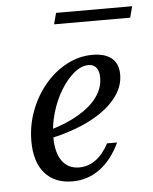

<svg xmlns="http://www.w3.org/2000/svg" viewBox="-47 -624 538 675"><g transform="rotate(-5 222.0 -286.5)"><path d="M182.3 11.3Q119.4 11.3 84.7 -28.6Q50 -68.5 50 -141.1Q50 -197.6 69.4 -248.8Q88.7 -300 122.2 -339.9Q155.6 -379.8 199.2 -402.8Q242.7 -425.8 290.3 -425.8Q334.7 -425.8 358.1 -406Q381.5 -386.3 381.5 -348.4Q381.5 -303.2 348.8 -263.3Q316.1 -223.4 256.5 -193.1Q196.8 -162.9 114.5 -145.2V-174.2Q176.6 -191.9 220.6 -217.7Q264.5 -243.5 287.5 -275.4Q310.5 -307.3 310.5 -343.5Q310.5 -366.9 300.8 -379Q291.1 -391.1 273.4 -391.1Q247.6 -391.1 221.8 -369.8Q196 -348.4 174.6 -312.9Q153.2 -277.4 140.7 -234.7Q128.2 -191.9 128.2 -149.2Q128.2 -94.4 149.6 -64.9Q171 -35.5 209.7 -35.5Q241.1 -35.5 267.7 -54.4Q294.4 -73.4 314.5 -111.3H350Q321.8 -51.6 279 -20.2Q236.3 11.3 182.3 11.3ZM165.3 -544.4 175.8 -583.9H444.4L433.9 -544.4Z"/></g></svg>

Font: Playfair 9pt
Style: Italic
Weight: 400
Italic angle: -15.6°
Designer: Claus Eggers Sørensen
Foundry: Claus Eggers Sørensen
Version: Version 2.001;gftools[0.9.30]